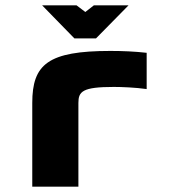

<svg xmlns="http://www.w3.org/2000/svg" viewBox="-20 -700 640 720"><path d="M407 -374C436 -374 488 -372 530 -366V-502C485 -507 440 -509 394 -509C160 -509 101 -459 101 -314V0H274V-314C274 -357 289 -374 407 -374ZM138 -680 259 -556H340L462 -680H332L300 -655L267 -680Z"/></svg>

Font: LT Wave Mono Black
Style: Regular
Weight: 900
Designer: Daniel Lyons
Version: Version 2.5 (Glyphs App)